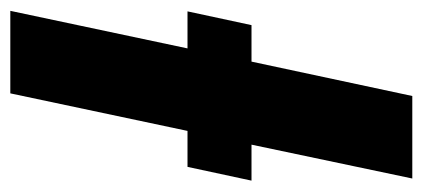

<svg xmlns="http://www.w3.org/2000/svg" viewBox="-238 -562 800 363"><g transform="rotate(-90 161.5 -380.0)"><path d="M6 0H162L227 -304H296L322 -425H252L323 -760H167L96 -425H28L2 -304H70Z"/></g></svg>

Font: Noto Sans SemiCondensed ExtraBold
Style: Italic
Weight: 800
Width: 4
Italic angle: -12°
Designer: Monotype Design Team
Foundry: Monotype Imaging Inc.
Version: Version 2.013